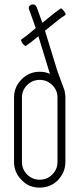

<svg xmlns="http://www.w3.org/2000/svg" viewBox="-20 -854 362 875"><path d="M278 -410V-116Q278 -69 244 -33Q210 1 161 1Q111 1 79 -33Q44 -68 44 -116V-410Q44 -458 79 -493Q113 -527 161 -527Q187 -527 208 -517L207 -519L155 -689L123 -663L98 -645Q96 -643 92 -647Q81 -655 77 -667Q75 -672 77 -674L102 -692L143 -726L113 -810Q106 -826 124 -833Q140 -837 147 -822L173 -750L231 -797L256 -815Q258 -817 262 -814Q284 -792 277 -785L252 -768L185 -714L241 -532L274 -442Q275 -441 275 -435Q278 -423 278 -410ZM242 -410Q242 -443 218 -466.5Q194 -490 161 -490Q128 -490 104 -466.5Q80 -443 80 -410V-356V-355V-116Q80 -82 104 -58.5Q128 -35 161 -35Q194 -35 218 -58.5Q242 -82 242 -116Z"/></svg>

Font: Aaram
Style: Regular
Weight: 400
Designer: Tharique Azeez
Foundry: Tharique Azeez
Version: Version 1.7